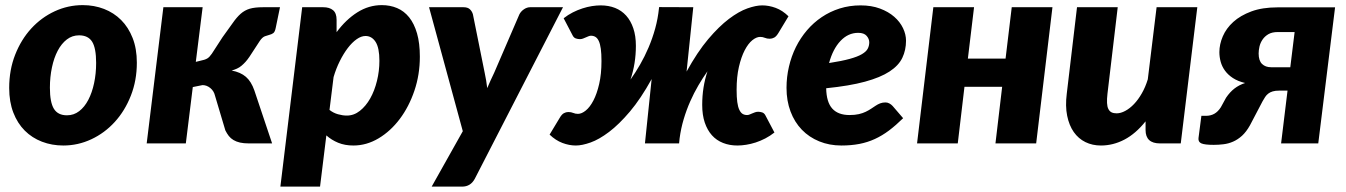

<svg xmlns="http://www.w3.org/2000/svg" viewBox="-20 -546 5126 731"><path d="M235 -107Q261 -107 281.5 -122.8Q302 -138.5 316.2 -165.8Q330.5 -193 338.2 -229.2Q346 -265.5 346 -306.5Q346 -363 330.8 -387.2Q315.5 -411.5 281 -411.5Q255 -411.5 234.5 -395.8Q214 -380 199.8 -353Q185.5 -326 177.8 -289.5Q170 -253 170 -212Q170 -156.5 185.2 -131.8Q200.5 -107 235 -107ZM221 8Q177.5 8 139.8 -6.5Q102 -21 74.2 -48.8Q46.5 -76.5 30.8 -117.2Q15 -158 15 -211Q15 -280 37.8 -337.8Q60.5 -395.5 99 -437.5Q137.5 -479.5 188.2 -503Q239 -526.5 295 -526.5Q338.5 -526.5 376 -512Q413.5 -497.5 441.2 -469.8Q469 -442 485 -401.2Q501 -360.5 501 -307.5Q501 -239.5 478.2 -181.8Q455.5 -124 417 -81.8Q378.5 -39.5 327.8 -15.8Q277 8 221 8Z M827 -404Q850.5 -436 865.8 -458Q881 -480 896.2 -493.5Q911.5 -507 930.8 -512.8Q950 -518.5 982 -518.5H1046L1030 -441Q1027 -425 1020.8 -420.2Q1014.5 -415.5 1006.2 -413.5Q998 -411.5 988.2 -407.8Q978.5 -404 969 -390L929.5 -329.5Q922 -318.5 914.5 -310.2Q907 -302 899.2 -295.5Q891.5 -289 882.2 -284.8Q873 -280.5 862 -277.5Q896 -271 916.2 -253.5Q936.5 -236 948.5 -201.5L1016 0H927.5Q908 0 893.8 -3.2Q879.5 -6.5 869 -12.8Q858.5 -19 851.2 -28.2Q844 -37.5 838 -49.5L798.5 -182Q794.5 -199.5 780.8 -210.8Q767 -222 751 -222L714 -214.5L687.5 0H538.5L602 -518.5H751.5L725.5 -310.5L742 -314.5Q751.5 -316.5 757.8 -318.5Q764 -320.5 768.8 -323.2Q773.5 -326 777.5 -330.2Q781.5 -334.5 786.5 -341.5Z M1047.5 164.5 1130.5 -518.5H1210.5Q1234.5 -518.5 1248 -507.2Q1261.5 -496 1261.5 -470.5V-423.5Q1297 -471.5 1340.5 -499Q1384 -526.5 1433.5 -526.5Q1465.5 -526.5 1492 -515.2Q1518.5 -504 1537.8 -480Q1557 -456 1567.8 -418.8Q1578.5 -381.5 1578.5 -330Q1578.5 -262 1557.8 -200.8Q1537 -139.5 1502 -93Q1467 -46.5 1421.2 -19.2Q1375.5 8 1325.5 8Q1293 8 1267.5 -2.5Q1242 -13 1222.5 -30.5L1198.5 164.5ZM1371.5 -409Q1355.5 -409 1338 -396.8Q1320.5 -384.5 1304.2 -363.2Q1288 -342 1273.8 -313.5Q1259.5 -285 1250 -252.5L1234.5 -127.5Q1249 -116 1266.8 -111Q1284.5 -106 1300.5 -106Q1327.5 -106 1350.2 -124Q1373 -142 1389.5 -171.2Q1406 -200.5 1415.2 -238Q1424.5 -275.5 1424.5 -314.5Q1424.5 -364 1410 -386.5Q1395.5 -409 1371.5 -409Z M1787.5 135Q1771.5 164.5 1739.5 164.5H1623.5L1742 -46.5L1613.5 -518.5H1744.5Q1761 -518.5 1769.2 -510.5Q1777.5 -502.5 1780.5 -491.5L1825.5 -268Q1828.5 -253.5 1831 -239.2Q1833.5 -225 1835 -210.5Q1841 -225 1847.8 -239.8Q1854.5 -254.5 1861.5 -269L1957.5 -491.5Q1963.5 -503 1975 -510.8Q1986.5 -518.5 1998.5 -518.5H2123.5Z M2594 -273.5Q2635 -348 2676.2 -396.8Q2717.5 -445.5 2755.2 -474Q2793 -502.5 2825.5 -514Q2858 -525.5 2882 -525.5Q2907.5 -525.5 2933.2 -516Q2959 -506.5 2982 -484L2944 -421Q2936 -407.5 2927.8 -403Q2919.5 -398.5 2911 -398.5Q2900 -398.5 2892 -402Q2884 -405.5 2874 -405.5Q2860 -405.5 2844.2 -392.8Q2828.5 -380 2815.2 -354.5Q2802 -329 2793.2 -291.2Q2784.5 -253.5 2784.5 -204Q2784.5 -176 2787 -157.5Q2789.5 -139 2794.8 -128Q2800 -117 2807.2 -112.5Q2814.5 -108 2824.5 -108Q2829 -108 2833.8 -110Q2838.5 -112 2843.8 -114.2Q2849 -116.5 2854.8 -118.5Q2860.5 -120.5 2866.5 -120.5Q2874 -120.5 2881.8 -118Q2889.5 -115.5 2894 -107L2928.5 -41.5Q2912 -28.5 2893.8 -19Q2875.5 -9.5 2857 -3.5Q2838.5 2.5 2820.8 5.2Q2803 8 2787.5 8Q2757.5 8 2732.8 -1.8Q2708 -11.5 2690.5 -31Q2673 -50.5 2663.2 -79.5Q2653.5 -108.5 2653.5 -146.5Q2653.5 -181 2658.5 -212.5Q2663.5 -244 2673.5 -274.5Q2656 -250 2639 -221Q2622 -192 2607.8 -159.8Q2593.5 -127.5 2583 -92.2Q2572.5 -57 2567.5 -19.5L2565.5 0H2435.5L2461 -245Q2419.5 -170 2378.2 -121.2Q2337 -72.5 2299 -43.8Q2261 -15 2228.5 -3.5Q2196 8 2172.5 8Q2147 8 2121.2 -1.8Q2095.5 -11.5 2072.5 -33.5L2110.5 -96.5Q2118.5 -110.5 2126.8 -115Q2135 -119.5 2143.5 -119.5Q2154.5 -119.5 2162.5 -116Q2170.5 -112.5 2180.5 -112.5Q2194.5 -112.5 2210.2 -125.2Q2226 -138 2239.2 -163.2Q2252.5 -188.5 2261.2 -226.2Q2270 -264 2270 -313.5Q2270 -341.5 2267.5 -360Q2265 -378.5 2259.8 -389.8Q2254.5 -401 2247 -405.5Q2239.5 -410 2230 -410Q2225.5 -410 2220.8 -408Q2216 -406 2210.8 -403.8Q2205.5 -401.5 2199.8 -399.2Q2194 -397 2188 -397Q2180.5 -397 2172.8 -399.5Q2165 -402 2160.5 -410.5L2126 -476.5Q2142.5 -489.5 2160.8 -498.8Q2179 -508 2197.5 -514Q2216 -520 2233.8 -522.8Q2251.5 -525.5 2267 -525.5Q2297 -525.5 2321.8 -515.8Q2346.5 -506 2364 -486.5Q2381.5 -467 2391.2 -438.2Q2401 -409.5 2401 -371.5Q2401 -304.5 2380.5 -243Q2399 -269 2416.8 -299.8Q2434.5 -330.5 2449.2 -365Q2464 -399.5 2474.5 -437.5Q2485 -475.5 2489 -515.5V-514.5L2489.5 -519L2619.5 -518.5Z M3429.5 -391Q3429.5 -355.5 3415.5 -326Q3401.5 -296.5 3366.8 -273.8Q3332 -251 3273.2 -235Q3214.5 -219 3125.5 -210Q3126.5 -157 3148.8 -132.5Q3171 -108 3214.5 -108Q3235 -108 3250 -111.5Q3265 -115 3276.2 -120.5Q3287.5 -126 3296.5 -132Q3305.5 -138 3313.8 -143.5Q3322 -149 3331 -152.5Q3340 -156 3351.5 -156Q3359 -156 3366 -152.2Q3373 -148.5 3378.5 -142.5L3418.5 -96Q3391 -69 3364.8 -49.2Q3338.5 -29.5 3310.8 -16.8Q3283 -4 3251.8 2Q3220.5 8 3183.5 8Q3137.5 8 3099 -7.8Q3060.5 -23.5 3032.8 -52.2Q3005 -81 2989.8 -121.5Q2974.5 -162 2974.5 -211.5Q2974.5 -253 2983.8 -292.5Q2993 -332 3010.2 -366.8Q3027.5 -401.5 3052.5 -430.8Q3077.5 -460 3108.8 -481Q3140 -502 3177.2 -513.8Q3214.5 -525.5 3256.5 -525.5Q3298 -525.5 3330.2 -513.5Q3362.5 -501.5 3384.5 -482.2Q3406.5 -463 3418 -439Q3429.5 -415 3429.5 -391ZM3247.5 -421Q3209 -421 3180 -390.2Q3151 -359.5 3136.5 -306Q3185 -313.5 3215 -321.8Q3245 -330 3261.5 -339.8Q3278 -349.5 3283.8 -360.8Q3289.5 -372 3289.5 -385Q3289.5 -398 3279.5 -409.5Q3269.5 -421 3247.5 -421Z M3987 -518.5 3925 0H3770L3795.5 -215.5H3652L3626.5 0H3471.5L3533.5 -518.5H3688.5L3665 -323H3808.5L3832 -518.5Z M4235.5 -518.5 4196.5 -189.5Q4194 -168.5 4194.8 -154Q4195.5 -139.5 4200 -130.8Q4204.5 -122 4212.2 -118.2Q4220 -114.5 4231.5 -114.5Q4247 -114.5 4264.2 -123.8Q4281.5 -133 4297.5 -149.8Q4313.5 -166.5 4327.2 -190.5Q4341 -214.5 4350 -244L4383.5 -518.5H4538.5L4475.5 0H4396.5Q4341.5 0 4341.5 -51V-84Q4304 -37 4261 -14.5Q4218 8 4171.5 8Q4139 8 4112.5 -5Q4086 -18 4068.2 -43.2Q4050.5 -68.5 4043 -105.2Q4035.5 -142 4041.5 -189.5L4080.5 -518.5Z M4999 0H4857.5L4882 -201H4850.5Q4835.5 -201 4825.5 -198Q4815.5 -195 4808.5 -189.5Q4801.5 -184 4796.8 -176.8Q4792 -169.5 4787 -160.5L4739 -69Q4725 -44 4708.8 -29.2Q4692.5 -14.5 4674.8 -6.8Q4657 1 4638.2 3.2Q4619.5 5.5 4601 5.5Q4567 5.5 4554.2 0Q4541.5 -5.5 4543 -20L4554 -105H4570.5Q4589.5 -105 4603.2 -112.8Q4617 -120.5 4628 -137.5L4648 -174Q4662.5 -195.5 4680 -209Q4697.5 -222.5 4720.5 -230Q4693 -236.5 4674.2 -248.8Q4655.5 -261 4644 -276.8Q4632.5 -292.5 4627.5 -310.8Q4622.5 -329 4622.5 -347.5Q4622.5 -377 4635.5 -407.5Q4648.5 -438 4675.5 -462.5Q4702.5 -487 4744.2 -502.5Q4786 -518 4844 -518H5063ZM4772 -342.5Q4772 -315 4785 -302.5Q4798 -290 4819.5 -290H4892.5L4909 -424H4845Q4823 -424 4809 -415.8Q4795 -407.5 4786.8 -395.2Q4778.5 -383 4775.2 -368.8Q4772 -354.5 4772 -342.5Z"/></svg>

Font: Lato Black
Style: Italic
Weight: 900
Italic angle: -7°
Designer: Lukasz Dziedzic
Foundry: tyPoland Lukasz Dziedzic
Version: Version 2.007; 2014-02-27